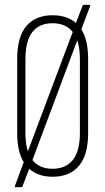

<svg xmlns="http://www.w3.org/2000/svg" viewBox="-20 -724 435 793"><path d="M44 49Q40 49 42 43L82 -65L91 -88L283 -599L288 -615L321 -700Q322 -704 326 -704H349Q354 -704 352 -698L312 -593L303 -568L111 -55L105 -38L73 45Q72 49 68 49ZM197 6Q127 6 89 -39Q51 -84 51 -174V-480Q51 -572 89 -616.5Q127 -661 197 -661Q268 -661 306 -616.5Q344 -572 344 -480V-174Q344 -84 306 -39Q268 6 197 6ZM197 -27Q252 -27 281 -63.5Q310 -100 310 -176V-478Q310 -555 281 -591.5Q252 -628 197 -628Q142 -628 113.5 -591.5Q85 -555 85 -478V-176Q85 -100 113.5 -63.5Q142 -27 197 -27Z"/></svg>

Font: Sofia Sans Extra Condensed ExtraLight
Style: Regular
Weight: 250
Designer: Botio Nikoltchev, Ani Petrova
Foundry: lettersoup
Version: Version 4.101